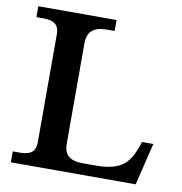

<svg xmlns="http://www.w3.org/2000/svg" viewBox="-79 -774 805 848"><g transform="rotate(10 323.5 -350.0)"><path d="M254 -124V-573C254 -627 281 -651 343 -651H376V-700H25V-651H58C106 -651 127 -633 127 -593V-107C127 -67 106 -49 58 -49H25V0H585L631 -189H580L575 -173C548 -99 520 -51 397 -51H339C280 -51 254 -74 254 -124Z"/></g></svg>

Font: LT Superior Serif Semibold
Style: Regular
Weight: 600
Designer: Daniel Lyons
Foundry: LyonsType
Version: Version 2.120;FEAKit 1.0